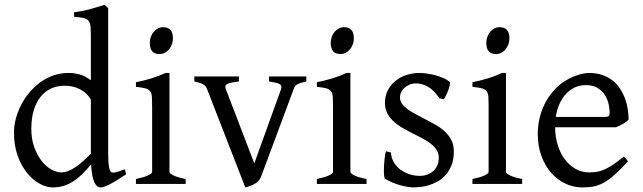

<svg xmlns="http://www.w3.org/2000/svg" viewBox="-20 -777 2714 811"><path d="M513.2 -41Q490.7 -25.9 473.4 -15.4Q456.1 -4.9 443.1 1.7Q430.2 8.3 420.9 11.5Q411.6 14.6 404.8 14.6Q388.7 14.6 378.4 -7.3Q368.2 -29.3 364.7 -82.5Q346.2 -60.1 327.9 -42Q309.6 -23.9 290.3 -11.5Q271 1 249.5 7.8Q228 14.6 203.1 14.6Q175.8 14.6 147 -1.2Q118.2 -17.1 94 -46.9Q69.8 -76.7 54.4 -119.6Q39.1 -162.6 39.1 -216.8Q39.1 -244.6 46.6 -274.4Q54.2 -304.2 68.4 -332Q82.5 -359.9 103 -384.8Q123.5 -409.7 148.9 -428.5Q174.3 -447.3 204.6 -458Q234.9 -468.8 269 -468.8Q292 -468.8 314.7 -463.1Q337.4 -457.5 363.8 -438V-622.1Q363.8 -648.9 362.3 -664.8Q360.8 -680.7 354 -689.2Q347.2 -697.8 333 -700.9Q318.8 -704.1 293 -706.1V-725.1Q333 -730.5 364.7 -739.5Q396.5 -748.5 421.9 -756.8L437 -742.2V-124Q437 -106.9 437.7 -94.7Q438.5 -82.5 439.9 -74.2Q441.4 -65.9 443.4 -60.5Q445.3 -55.2 448.2 -51.8Q452.6 -46.4 465.1 -48.6Q477.5 -50.8 506.8 -62ZM363.8 -127.4V-356.4Q347.7 -384.3 318.4 -399.7Q289.1 -415 253.9 -415Q222.7 -415 196.8 -403.6Q170.9 -392.1 152.1 -369.1Q133.3 -346.2 122.8 -312Q112.3 -277.8 112.3 -231.9Q112.3 -190.4 124.3 -156.5Q136.2 -122.6 154.8 -98.6Q173.3 -74.7 195.6 -61.8Q217.8 -48.8 237.8 -48.8Q254.4 -48.8 270.5 -55.7Q286.6 -62.5 302.2 -73.5Q317.9 -84.5 333.3 -98.6Q348.6 -112.8 363.8 -127.4Z M554.2 0V-21Q587.4 -27.8 605 -35.9Q622.6 -43.9 622.6 -50.8V-327.1Q622.6 -352.1 621.6 -367.4Q620.6 -382.8 614.3 -391.4Q607.9 -399.9 594 -403.8Q580.1 -407.7 554.2 -410.2V-429.7Q569.3 -432.6 586.2 -436.8Q603 -440.9 619.6 -446Q636.2 -451.2 651.4 -457Q666.5 -462.9 679.2 -468.8H695.8V-50.8Q695.8 -44.9 712.2 -36.4Q728.5 -27.8 764.2 -21V0ZM710.4 -615.7Q710.4 -602.1 706.1 -589.8Q701.7 -577.6 694.1 -568.6Q686.5 -559.6 676.3 -554.2Q666 -548.8 653.8 -548.8Q631.8 -548.8 622.3 -561Q612.8 -573.2 612.8 -595.7Q612.8 -609.4 617.2 -621.6Q621.6 -633.8 629.4 -642.8Q637.2 -651.9 647.2 -657Q657.2 -662.1 668.9 -662.1Q710.4 -662.1 710.4 -615.7Z M1273.9 -433.1Q1259.3 -429.7 1250 -426.8Q1240.7 -423.8 1234.9 -420.2Q1229 -416.5 1225.8 -411.9Q1222.7 -407.2 1220.2 -399.9L1082 -28.8Q1077.6 -18.1 1069.3 -10.5Q1061 -2.9 1051.3 2.2Q1041.5 7.3 1032 10.3Q1022.5 13.2 1016.1 14.6L855 -399.9Q850.6 -413.6 837.9 -420.7Q825.2 -427.7 800.8 -433.1V-454.1H989.3V-433.1Q970.2 -430.7 958.3 -428.2Q946.3 -425.8 939.7 -422.1Q933.1 -418.5 932.1 -413.1Q931.2 -407.7 934.1 -399.9L1054.2 -86.9L1167 -399.9Q1169.4 -407.2 1168.7 -412.4Q1168 -417.5 1162.1 -421.1Q1156.2 -424.8 1145.3 -427.5Q1134.3 -430.2 1116.2 -433.1V-454.1H1273.9Z M1318.4 0V-21Q1351.6 -27.8 1369.1 -35.9Q1386.7 -43.9 1386.7 -50.8V-327.1Q1386.7 -352.1 1385.7 -367.4Q1384.8 -382.8 1378.4 -391.4Q1372.1 -399.9 1358.2 -403.8Q1344.2 -407.7 1318.4 -410.2V-429.7Q1333.5 -432.6 1350.3 -436.8Q1367.2 -440.9 1383.8 -446Q1400.4 -451.2 1415.5 -457Q1430.7 -462.9 1443.4 -468.8H1460V-50.8Q1460 -44.9 1476.3 -36.4Q1492.7 -27.8 1528.3 -21V0ZM1474.6 -615.7Q1474.6 -602.1 1470.2 -589.8Q1465.8 -577.6 1458.3 -568.6Q1450.7 -559.6 1440.4 -554.2Q1430.2 -548.8 1418 -548.8Q1396 -548.8 1386.5 -561Q1377 -573.2 1377 -595.7Q1377 -609.4 1381.3 -621.6Q1385.7 -633.8 1393.6 -642.8Q1401.4 -651.9 1411.4 -657Q1421.4 -662.1 1433.1 -662.1Q1474.6 -662.1 1474.6 -615.7Z M1897 -138.2Q1897 -103.5 1887.2 -78.9Q1877.4 -54.2 1861.8 -37.1Q1846.2 -20 1827.1 -9.8Q1808.1 0.5 1789.6 5.9Q1771 11.2 1754.6 12.9Q1738.3 14.6 1729 14.6Q1705.6 14.6 1672.6 5.9Q1639.6 -2.9 1606.9 -21Q1603.5 -22.5 1602.3 -36.9Q1601.1 -51.3 1601.8 -70.1Q1602.5 -88.9 1604.7 -107.9Q1606.9 -127 1610.4 -138.2L1631.3 -132.8Q1632.3 -112.3 1642.1 -94.2Q1651.9 -76.2 1668.2 -63Q1684.6 -49.8 1706.3 -42Q1728 -34.2 1753.4 -34.2Q1771 -34.2 1785.6 -39.8Q1800.3 -45.4 1811 -55.4Q1821.8 -65.4 1827.6 -79.6Q1833.5 -93.8 1833.5 -110.8Q1833.5 -130.4 1823 -145.5Q1812.5 -160.6 1795.4 -173.1Q1778.3 -185.5 1756.6 -196.5Q1734.9 -207.5 1712.4 -219.2Q1691.9 -229.5 1672.9 -241.2Q1653.8 -252.9 1638.9 -267.6Q1624 -282.2 1615 -300.3Q1606 -318.4 1606 -341.8Q1606 -372.1 1618.2 -395.8Q1630.4 -419.4 1650.6 -435.5Q1670.9 -451.7 1697 -460.2Q1723.1 -468.8 1751 -468.8Q1766.1 -468.8 1784.4 -466.1Q1802.7 -463.4 1820.6 -458.5Q1838.4 -453.6 1854 -446.8Q1869.6 -439.9 1879.4 -431.2Q1882.3 -428.2 1880.1 -418Q1877.9 -407.7 1873.3 -395.5Q1868.7 -383.3 1863.3 -372.6Q1857.9 -361.8 1855 -357.9L1835.9 -361.8Q1812.5 -397 1787.4 -410.9Q1762.2 -424.8 1738.3 -424.8Q1722.2 -424.8 1709.5 -419.4Q1696.8 -414.1 1687.7 -405.5Q1678.7 -397 1674.1 -386.7Q1669.4 -376.5 1669.4 -366.2Q1669.4 -350.6 1678.7 -338.1Q1688 -325.7 1703.1 -314.7Q1718.3 -303.7 1737.5 -293.7Q1756.8 -283.7 1777.3 -272.9Q1798.3 -262.2 1819.8 -250Q1841.3 -237.8 1858.4 -221.9Q1875.5 -206.1 1886.2 -185.8Q1897 -165.5 1897 -138.2Z M1975.6 0V-21Q2008.8 -27.8 2026.4 -35.9Q2043.9 -43.9 2043.9 -50.8V-327.1Q2043.9 -352.1 2043 -367.4Q2042 -382.8 2035.6 -391.4Q2029.3 -399.9 2015.4 -403.8Q2001.5 -407.7 1975.6 -410.2V-429.7Q1990.7 -432.6 2007.6 -436.8Q2024.4 -440.9 2041 -446Q2057.6 -451.2 2072.8 -457Q2087.9 -462.9 2100.6 -468.8H2117.2V-50.8Q2117.2 -44.9 2133.5 -36.4Q2149.9 -27.8 2185.5 -21V0ZM2131.8 -615.7Q2131.8 -602.1 2127.4 -589.8Q2123 -577.6 2115.5 -568.6Q2107.9 -559.6 2097.7 -554.2Q2087.4 -548.8 2075.2 -548.8Q2053.2 -548.8 2043.7 -561Q2034.2 -573.2 2034.2 -595.7Q2034.2 -609.4 2038.6 -621.6Q2043 -633.8 2050.8 -642.8Q2058.6 -651.9 2068.6 -657Q2078.6 -662.1 2090.3 -662.1Q2131.8 -662.1 2131.8 -615.7Z M2454.6 -417.5Q2429.2 -417.5 2408 -407.7Q2386.7 -397.9 2370.4 -380.1Q2354 -362.3 2343 -337.6Q2332 -313 2327.6 -283.2H2536.6Q2547.9 -283.2 2551.5 -286.9Q2555.2 -290.5 2555.2 -300.8Q2555.2 -314 2551.5 -333.7Q2547.9 -353.5 2536.9 -372.3Q2525.9 -391.1 2506.1 -404.3Q2486.3 -417.5 2454.6 -417.5ZM2635.3 -272Q2626.5 -262.2 2611.8 -253.9Q2597.2 -245.6 2581.5 -239.3H2324.7Q2325.2 -201.2 2335.2 -166.7Q2345.2 -132.3 2364 -106.2Q2382.8 -80.1 2409.4 -64.5Q2436 -48.8 2469.2 -48.8Q2484.4 -48.8 2498.8 -50.8Q2513.2 -52.7 2529.8 -59.6Q2546.4 -66.4 2566.7 -79.6Q2586.9 -92.8 2614.3 -115.2Q2620.6 -111.8 2625.2 -105.5Q2629.9 -99.1 2632.3 -95.2Q2599.6 -59.6 2575 -37.8Q2550.3 -16.1 2528.6 -4.4Q2506.8 7.3 2485.6 11Q2464.4 14.6 2439.5 14.6Q2401.9 14.6 2367.9 -1.5Q2334 -17.6 2308.1 -47.1Q2282.2 -76.7 2266.8 -118.4Q2251.5 -160.2 2251.5 -211.9Q2251.5 -244.6 2258.8 -276.4Q2266.1 -308.1 2280 -336.4Q2293.9 -364.7 2314 -388.7Q2334 -412.6 2359.4 -430.2Q2370.1 -437.5 2383.5 -444.6Q2397 -451.7 2411.6 -457Q2426.3 -462.4 2440.7 -465.6Q2455.1 -468.8 2468.3 -468.8Q2500 -468.8 2524.9 -460Q2549.8 -451.2 2568.4 -436.3Q2586.9 -421.4 2599.6 -401.6Q2612.3 -381.8 2620.4 -359.9Q2628.4 -337.9 2631.8 -315.2Q2635.3 -292.5 2635.3 -272Z"/></svg>

Font: Gentium Plus Viet
Style: Regular
Weight: 400
Designer: J. Victor Gaultney, Annie Olsen, Iska Routamaa, Becca Hirsbrunner
Foundry: SIL International
Version: Version 5.000